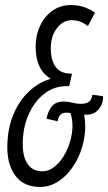

<svg xmlns="http://www.w3.org/2000/svg" viewBox="-20 -730 428 760"><path d="M139 10Q75 10 42 -33Q9 -76 9 -147Q9 -217 31.5 -273Q54 -329 93 -366.5Q132 -404 181 -418Q121 -454 121 -545Q121 -590 138.5 -627.5Q156 -665 187.5 -687.5Q219 -710 260 -710Q288 -710 311 -702.5Q334 -695 356 -680L328 -627Q310 -640 295.5 -645Q281 -650 263 -650Q230 -650 205.5 -618.5Q181 -587 181 -539Q181 -493 199 -467Q217 -441 254 -439L265 -438L254 -389H243Q193 -389 154 -358Q115 -327 92.5 -275Q70 -223 70 -160Q70 -109 89.5 -80.5Q109 -52 148 -52Q175 -52 199.5 -73Q224 -94 241.5 -129Q259 -164 265 -204.5Q271 -245 259 -283Q250 -284 242 -284Q213 -284 208 -250L164 -260Q169 -287 184 -307.5Q199 -328 233 -328Q249 -328 266.5 -323.5Q284 -319 299 -319Q319 -319 330.5 -326Q342 -333 346 -355L388 -349Q389 -320 371 -298Q353 -276 323 -276Q318 -276 313 -276Q322 -226 312 -175.5Q302 -125 277 -83Q252 -41 216 -15.5Q180 10 139 10Z"/></svg>

Font: Georama ExtraCondensed
Style: Italic
Weight: 400
Width: 2
Italic angle: -9°
Designer: Jean-Baptiste Levee
Foundry: Production Type
Version: Version 1.000